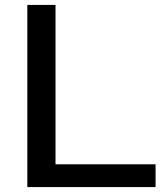

<svg xmlns="http://www.w3.org/2000/svg" viewBox="-20 -760 661 780"><path d="M91 0V-740H205.5V-92.5H612V0Z"/></svg>

Font: Encode Sans Expanded Expanded Medium
Style: Regular
Weight: 500
Width: 7
Designer: Multiple Designers
Foundry: Impallari Type
Version: Version 3.000; ttfautohint (v1.8.3) -l 8 -r 50 -G 200 -x 14 